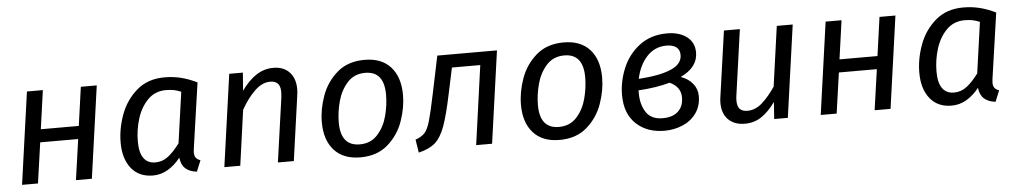

<svg xmlns="http://www.w3.org/2000/svg" viewBox="-35 -809 5790 1093"><g transform="rotate(-5 2860.0 -262.5)"><path d="M398 -232H181L148 0H57L131 -527H222L191 -306H408L439 -527H530L456 0H365Z M1103 -494 1049 -120Q1047 -104 1047 -98Q1047 -80 1054.5 -69Q1062 -58 1081 -51L1055 12Q1013 7 990 -14Q967 -35 962 -76Q930 -35 890 -11.5Q850 12 805 12Q725 12 681 -43Q637 -98 637 -190Q637 -270 666.5 -350Q696 -430 759 -484.5Q822 -539 918 -539Q967 -539 1011.5 -528Q1056 -517 1103 -494ZM735 -189Q735 -124 758 -92.5Q781 -61 824 -61Q865 -61 897.5 -86Q930 -111 965 -158L1006 -449Q985 -458 965.5 -462Q946 -466 920 -466Q857 -466 815.5 -423.5Q774 -381 754.5 -317.5Q735 -254 735 -189Z M1665 -406Q1665 -390 1662 -370L1610 0H1519L1571 -368Q1573 -390 1573 -397Q1573 -432 1558 -447Q1543 -462 1515 -462Q1469 -462 1426.5 -421Q1384 -380 1348 -316L1304 0H1213L1287 -527H1365L1357 -424Q1396 -479 1441 -509Q1486 -539 1540 -539Q1598 -539 1631.5 -503.5Q1665 -468 1665 -406Z M1788 -206Q1788 -280 1815.5 -356.5Q1843 -433 1904 -486Q1965 -539 2061 -539Q2158 -539 2210 -481Q2262 -423 2262 -321Q2262 -248 2235 -171.5Q2208 -95 2147 -41.5Q2086 12 1990 12Q1893 12 1840.5 -46Q1788 -104 1788 -206ZM2166 -331Q2166 -465 2058 -465Q1995 -465 1956 -421.5Q1917 -378 1900.5 -316.5Q1884 -255 1884 -196Q1884 -62 1993 -62Q2056 -62 2095 -105.5Q2134 -149 2150 -210.5Q2166 -272 2166 -331Z M2743 0H2652L2715 -452H2553L2522 -306Q2496 -182 2473.5 -121Q2451 -60 2418 -30.5Q2385 -1 2323 14L2311 -61Q2347 -74 2364.5 -93.5Q2382 -113 2395.5 -159Q2409 -205 2432 -316L2476 -527H2817Z M2926 -206Q2926 -280 2953.5 -356.5Q2981 -433 3042 -486Q3103 -539 3199 -539Q3296 -539 3348 -481Q3400 -423 3400 -321Q3400 -248 3373 -171.5Q3346 -95 3285 -41.5Q3224 12 3128 12Q3031 12 2978.5 -46Q2926 -104 2926 -206ZM3304 -331Q3304 -465 3196 -465Q3133 -465 3094 -421.5Q3055 -378 3038.5 -316.5Q3022 -255 3022 -196Q3022 -62 3131 -62Q3194 -62 3233 -105.5Q3272 -149 3288 -210.5Q3304 -272 3304 -331Z M3945 -416Q3945 -332 3846 -285Q3889 -270 3914 -239Q3939 -208 3939 -168Q3939 -111 3909.5 -70Q3880 -29 3831.5 -8.5Q3783 12 3728 12Q3628 12 3566 -46.5Q3504 -105 3504 -211Q3504 -289 3535.5 -364.5Q3567 -440 3631.5 -489.5Q3696 -539 3790 -539Q3859 -539 3902 -506.5Q3945 -474 3945 -416ZM3607 -295Q3728 -303 3792 -330.5Q3856 -358 3856 -410Q3856 -440 3836 -455Q3816 -470 3781 -470Q3713 -470 3668 -421Q3623 -372 3607 -295ZM3600 -230V-213Q3600 -149 3629 -104.5Q3658 -60 3724 -60Q3781 -60 3812 -89Q3843 -118 3843 -169Q3843 -229 3780 -258Q3702 -236 3600 -230Z M4058 -118Q4058 -135 4061 -153L4114 -527H4205L4153 -157Q4150 -139 4150 -124Q4150 -90 4164.5 -75Q4179 -60 4208 -60Q4253 -60 4291.5 -94Q4330 -128 4368 -184L4416 -527H4507L4433 0H4355L4362 -97Q4323 -43 4281.5 -15.5Q4240 12 4188 12Q4127 12 4092.5 -22.5Q4058 -57 4058 -118Z M4962 -232H4745L4712 0H4621L4695 -527H4786L4755 -306H4972L5003 -527H5094L5020 0H4929Z M5667 -494 5613 -120Q5611 -104 5611 -98Q5611 -80 5618.5 -69Q5626 -58 5645 -51L5619 12Q5577 7 5554 -14Q5531 -35 5526 -76Q5494 -35 5454 -11.5Q5414 12 5369 12Q5289 12 5245 -43Q5201 -98 5201 -190Q5201 -270 5230.5 -350Q5260 -430 5323 -484.5Q5386 -539 5482 -539Q5531 -539 5575.5 -528Q5620 -517 5667 -494ZM5299 -189Q5299 -124 5322 -92.5Q5345 -61 5388 -61Q5429 -61 5461.5 -86Q5494 -111 5529 -158L5570 -449Q5549 -458 5529.5 -462Q5510 -466 5484 -466Q5421 -466 5379.5 -423.5Q5338 -381 5318.5 -317.5Q5299 -254 5299 -189Z"/></g></svg>

Font: Fira Sans
Style: Italic
Weight: 400
Italic angle: -8°
Designer: bBox Type GmbH & Carrois Corporate GbR & Edenspiekermann AG
Foundry: bBox Type GmbH & Carrois Corporate GbR & Edenspiekermann AG
Version: Version 4.301